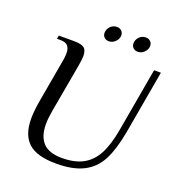

<svg xmlns="http://www.w3.org/2000/svg" viewBox="-146 -933 979 1061"><g transform="rotate(20 343.5 -402.5)"><path d="M88 -177Q88 -222 99 -285L144 -540Q148 -561 148 -583Q148 -611 135 -625.5Q122 -640 91 -640H71L75 -660H165Q206 -660 223.5 -647.5Q241 -635 241 -599Q241 -582 234 -540L183 -255Q175 -209 175 -177Q175 -105 210 -67.5Q245 -30 321 -30Q397 -30 446 -57Q495 -84 524 -139Q553 -194 569 -285L635 -660H675L609 -285Q590 -181 557.5 -117.5Q525 -54 463.5 -22Q402 10 302 10Q188 10 138 -36Q88 -82 88 -177ZM307 -761Q307 -782 322.5 -798.5Q338 -815 361 -815Q378 -815 388.5 -804.5Q399 -794 399 -778Q399 -758 382.5 -741.5Q366 -725 345 -725Q328 -725 317.5 -735Q307 -745 307 -761ZM477 -761Q477 -782 492.5 -798.5Q508 -815 531 -815Q548 -815 558.5 -804.5Q569 -794 569 -778Q569 -758 552.5 -741.5Q536 -725 515 -725Q498 -725 487.5 -735Q477 -745 477 -761Z"/></g></svg>

Font: Philosopher
Style: Italic
Weight: 400
Italic angle: -10°
Designer: Jovanny Lemonad
Foundry: Jovanny Lemonad
Version: Version 2.000